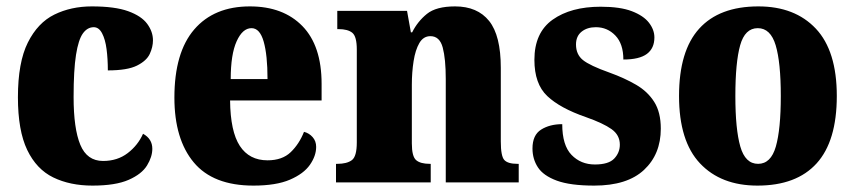

<svg xmlns="http://www.w3.org/2000/svg" viewBox="-20 -570 2671 600"><path d="M269 10Q199 10 146.5 -15.5Q94 -41 65 -101.5Q36 -162 36 -266Q36 -375 67 -437Q98 -499 150 -524.5Q202 -550 267 -550Q339 -550 380.5 -535Q422 -520 440 -495.5Q458 -471 458 -444Q458 -423 448 -401.5Q438 -380 408 -365Q378 -350 317 -350Q317 -386 313 -416.5Q309 -447 299 -466Q289 -485 273 -485Q253 -485 239 -465.5Q225 -446 217.5 -398.5Q210 -351 210 -267Q210 -168 231 -117.5Q252 -67 302 -67Q347 -67 379 -91.5Q411 -116 427 -152Q456 -136 456 -105Q456 -80 439.5 -53Q423 -26 382 -8Q341 10 269 10Z M772 10Q646 10 585.5 -62.5Q525 -135 525 -265Q525 -406 587 -478Q649 -550 761 -550Q865 -550 925 -488.5Q985 -427 985 -308V-256H699Q700 -159 729.5 -114Q759 -69 816 -69Q862 -69 888.5 -94.5Q915 -120 930 -158Q946 -154 957 -141.5Q968 -129 968 -111Q968 -83 948.5 -55Q929 -27 886 -8.5Q843 10 772 10ZM816 -323Q816 -398 804 -440Q792 -482 766 -482Q738 -482 719.5 -441Q701 -400 701 -323Z M1030 0V-58H1034Q1064 -58 1079.5 -69.5Q1095 -81 1095 -125V-415Q1095 -456 1081 -467.5Q1067 -479 1038 -479H1034V-536H1252L1264 -469H1268Q1285 -503 1314 -526.5Q1343 -550 1402 -550Q1472 -550 1508.5 -504.5Q1545 -459 1545 -358V-128Q1545 -82 1556 -70Q1567 -58 1597 -58H1601V0H1373V-323Q1373 -386 1363.5 -421.5Q1354 -457 1325 -457Q1303 -457 1290.5 -435.5Q1278 -414 1272.5 -379Q1267 -344 1267 -305V-122Q1267 -81 1280.5 -69.5Q1294 -58 1323 -58H1326V0Z M1837 10Q1762 10 1720 -5.5Q1678 -21 1661 -47Q1644 -73 1644 -106Q1644 -148 1671 -165Q1698 -182 1737 -182Q1737 -116 1766 -86Q1795 -56 1839 -56Q1882 -56 1899.5 -74.5Q1917 -93 1917 -118Q1917 -148 1891 -166.5Q1865 -185 1811 -204Q1730 -232 1690 -270Q1650 -308 1650 -383Q1650 -468 1707 -508.5Q1764 -549 1857 -549Q1918 -549 1954.5 -535Q1991 -521 2008 -499Q2025 -477 2025 -453Q2025 -419 2001.5 -401.5Q1978 -384 1928 -384Q1928 -433 1903 -459Q1878 -485 1842 -485Q1815 -485 1797.5 -471Q1780 -457 1780 -431Q1780 -400 1801.5 -382.5Q1823 -365 1885 -343Q1932 -326 1968 -305Q2004 -284 2024.5 -251.5Q2045 -219 2045 -168Q2045 -88 1992.5 -39Q1940 10 1837 10Z M2347 10Q2233 10 2167.5 -59.5Q2102 -129 2102 -270Q2102 -411 2165 -480.5Q2228 -550 2350 -550Q2464 -550 2529.5 -480.5Q2595 -411 2595 -270Q2595 -129 2532 -59.5Q2469 10 2347 10ZM2349 -58Q2389 -58 2404.5 -112Q2420 -166 2420 -270Q2420 -375 2404 -428.5Q2388 -482 2348 -482Q2308 -482 2293 -428.5Q2278 -375 2278 -270Q2278 -166 2293.5 -112Q2309 -58 2349 -58Z"/></svg>

Font: Noto Serif Thai Condensed Black
Style: Regular
Weight: 900
Width: 3
Designer: Monotype Design Team
Foundry: Monotype Imaging Inc.
Version: Version 2.002; ttfautohint (v1.8.4.7-5d5b)